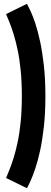

<svg xmlns="http://www.w3.org/2000/svg" viewBox="-20 -779 270 1015"><path d="M122.5 216Q129.5 203.5 141.2 177.8Q153 152 166.5 112Q180 72 192 17.2Q204 -37.5 212 -109.8Q220 -182 220 -270.5Q220 -360 212 -432Q204 -504 192 -559.8Q180 -615.5 166.5 -655.8Q153 -696 141.2 -721.2Q129.5 -746.5 122.5 -759L12 -704.5Q18 -690 28.8 -664.2Q39.5 -638.5 51.2 -601Q63 -563.5 73.2 -515Q83.5 -466.5 89.5 -405.2Q95.5 -344 95.5 -270.5Q95.5 -197.5 89.5 -136.5Q83.5 -75.5 73.2 -27.2Q63 21 51.2 58.2Q39.5 95.5 28.8 121.2Q18 147 12 162Z"/></svg>

Font: Anybody ExtraCondensed
Style: Bold
Weight: 700
Width: 2
Version: Version 1.113;gftools[0.9.25]